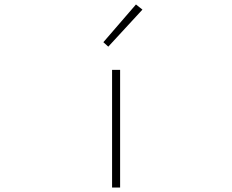

<svg xmlns="http://www.w3.org/2000/svg" viewBox="-20 -840 1040 860"><path d="M482 0H518V-527H482ZM465 -631 618 -797 589 -820 443 -651Z"/></svg>

Font: Harano Aji Gothic CN ExtraLight
Style: Regular
Weight: 250
Foundry: Masamichi Hosoda
Version: HaranoAjiGothicCN-ExtraLight version 20230610;ttx 4.39.4